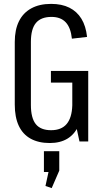

<svg xmlns="http://www.w3.org/2000/svg" viewBox="-20 -728 533 988"><path d="M236 8Q178 8 137.5 -14.5Q97 -37 76.5 -81Q56 -125 56 -190V-512Q56 -575 77.5 -618.5Q99 -662 141 -685Q183 -708 243 -708Q298 -708 337 -688.5Q376 -669 399 -631.5Q422 -594 428 -538L350 -529Q344 -586 318 -613.5Q292 -641 245 -641Q191 -641 165 -610Q139 -579 139 -512V-188Q139 -121 164 -89.5Q189 -58 243 -58Q296 -58 323 -90Q350 -122 352 -186L403 -187Q403 -124 383.5 -80.5Q364 -37 327 -14.5Q290 8 236 8ZM352 -171V-344L379 -303H242V-363H434V0H389ZM285 50V150L246 240L214 229L242 100L280 157H206V50Z"/></svg>

Font: Pathway Extreme Condensed
Style: Regular
Weight: 400
Width: 3
Version: Version 1.001;gftools[0.9.26]